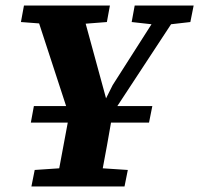

<svg xmlns="http://www.w3.org/2000/svg" viewBox="-20 -677 723 697"><path d="M458 -597 469 -657H683L671 -597L601 -589L406 -292H533L521 -232H383Q376 -191 368.5 -149.5Q361 -108 353 -66L444 -60L432 0H94L106 -60L195 -66L226 -232H92L103 -292H220L122 -592L56 -597L67 -657H379L368 -597L291 -591L365 -320L389 -368L530 -589Z"/></svg>

Font: Source Serif 4 SmText
Style: Bold Italic
Weight: 700
Italic angle: -12°
Designer: Frank Grießhammer
Foundry: Adobe
Version: Version 4.005;hotconv 1.1.0;makeotfexe 2.6.0